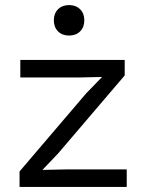

<svg xmlns="http://www.w3.org/2000/svg" viewBox="-20 -736 574 756"><path d="M57 0V-61L319 -368L382 -433L293 -431H60V-500H471V-439L209 -132L147 -67L244 -69H479V0ZM252 -716Q279 -716 295.5 -699.5Q312 -683 312 -656Q312 -629 295.5 -612.5Q279 -596 252 -596Q225 -596 208.5 -612.5Q192 -629 192 -656Q192 -683 208.5 -699.5Q225 -716 252 -716Z"/></svg>

Font: Work Sans
Style: Regular
Weight: 400
Designer: Wei Huang
Foundry: Wei Huang
Version: Version 2.006; ttfautohint (v1.8.1.43-b0c9)